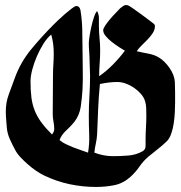

<svg xmlns="http://www.w3.org/2000/svg" viewBox="-20 -746 717 761"><path d="M456 -713Q462 -717 467.5 -721.5Q473 -726 481 -726Q485 -726 489 -724Q492 -723 506.5 -713Q521 -703 537.5 -691Q554 -679 569 -667.5Q584 -656 588 -653Q591 -650 592.5 -648.5Q594 -647 594 -642Q594 -628 585.5 -615Q577 -602 565 -589.5Q553 -577 541 -565.5Q529 -554 522 -543Q543 -538 567.5 -533.5Q592 -529 610 -518Q633 -504 652 -476.5Q671 -449 673 -422Q674 -402 674 -380.5Q674 -359 674 -339Q674 -324 673 -303Q672 -282 669 -260Q666 -238 659.5 -218.5Q653 -199 643 -188Q626 -171 606.5 -156Q587 -141 568 -125Q548 -108 532.5 -85.5Q517 -63 497 -45Q468 -19 433 -12Q398 -5 361 -5Q307 -5 255.5 -16Q204 -27 156 -50Q141 -57 124 -68.5Q107 -80 91 -94Q75 -108 61 -123Q47 -138 40 -152Q29 -172 19 -194.5Q9 -217 7 -240Q6 -256 4.5 -271.5Q3 -287 3 -304Q3 -340 14.5 -371Q26 -402 38 -435Q61 -499 103.5 -550.5Q146 -602 194 -650Q198 -654 210.5 -666Q223 -678 237.5 -690.5Q252 -703 264.5 -712.5Q277 -722 282 -722Q290 -722 294 -717Q298 -712 299 -705Q305 -668 306 -630Q307 -592 307 -555Q307 -518 308 -472Q309 -426 307 -391Q305 -357 300 -323Q295 -289 274 -262Q260 -245 242 -228.5Q224 -212 216 -191Q226 -182 240.5 -175Q255 -168 270 -162Q285 -156 300.5 -151Q316 -146 329 -141Q335 -177 333.5 -213.5Q332 -250 332 -287Q332 -327 334.5 -366.5Q337 -406 337 -446Q337 -461 336 -476.5Q335 -492 335 -507Q335 -524 333.5 -541Q332 -558 332 -575Q332 -584 335 -603Q338 -622 342.5 -642Q347 -662 353 -679.5Q359 -697 365 -702Q372 -688 372 -674.5Q372 -661 372 -645Q372 -620 374.5 -595.5Q377 -571 377 -545Q377 -520 375 -495Q373 -470 373 -444Q401 -463 428 -490.5Q455 -518 475 -545Q466 -550 451.5 -559.5Q437 -569 423 -580Q409 -591 399 -603Q389 -615 389 -626Q389 -633 397.5 -645.5Q406 -658 417 -671Q428 -684 439.5 -695.5Q451 -707 456 -713ZM101 -424Q101 -387 104.5 -359.5Q108 -332 117.5 -308Q127 -284 143.5 -261.5Q160 -239 186 -213Q195 -224 195 -234Q195 -249 192 -264Q189 -279 189 -295Q189 -333 189.5 -371Q190 -409 190 -447Q190 -469 191.5 -490.5Q193 -512 193 -535Q193 -575 183 -609Q167 -596 152.5 -573Q138 -550 126.5 -523.5Q115 -497 108 -470.5Q101 -444 101 -424ZM376 -413Q371 -363 369 -314Q367 -265 365 -215Q364 -196 360 -178Q356 -160 354 -141Q391 -127 428 -127Q457 -127 488.5 -129.5Q520 -132 546 -147Q557 -154 557 -167.5Q557 -181 557 -192Q557 -216 558.5 -240Q560 -264 560 -288Q560 -302 559.5 -317Q559 -332 555 -345Q550 -361 538 -374.5Q526 -388 510.5 -398.5Q495 -409 478 -415Q461 -421 445 -421Q413 -421 376 -413Z"/></svg>

Font: Hand Textur
Style: Regular
Weight: 400
Designer: F. H. Ehmcke um 1935
Foundry: Peter Wiegel
Version: Version 1.000